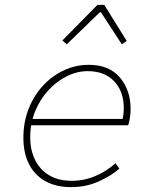

<svg xmlns="http://www.w3.org/2000/svg" viewBox="-20 -756 640 788"><path d="M272 12Q210 12 166 -12.5Q122 -37 99 -82.5Q76 -128 76 -190Q76 -255 97.5 -309.5Q119 -364 156.5 -404.5Q194 -445 242.5 -467.5Q291 -490 344 -490Q428 -490 472 -438Q516 -386 516 -309Q516 -287 512.5 -268.5Q509 -250 506 -242H100L106 -268H508L482 -262Q485 -274 486.5 -287Q488 -300 488 -312Q488 -381 448.5 -422.5Q409 -464 340 -464Q296 -464 254 -443Q212 -422 178 -385Q144 -348 124 -298.5Q104 -249 104 -192Q104 -140 124 -99.5Q144 -59 182 -36.5Q220 -14 274 -14Q327 -14 373.5 -34.5Q420 -55 454 -86L470 -64Q439 -36 386.5 -12Q334 12 272 12ZM254 -574 236 -590 380 -736H408L500 -588L480 -574L394 -706H390Z"/></svg>

Font: SourceCodeVF
Style: Italic
Weight: 200
Italic angle: -11°
Monospace: yes
Designer: Paul D. Hunt, Teo Tuominen
Foundry: Adobe
Version: Version 1.026;hotconv 1.1.0;makeotfexe 2.6.0